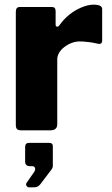

<svg xmlns="http://www.w3.org/2000/svg" viewBox="-20 -560 481 825"><path d="M72 0Q58 0 53 -5.5Q48 -11 48 -23V-509Q48 -530 65 -530H203Q219 -530 219 -512V-454Q219 -447 224.5 -445.5Q230 -444 235 -451Q253 -477 278 -497Q303 -517 331 -528.5Q359 -540 382 -540Q419 -540 419 -521V-387Q419 -368 401 -372Q381 -377 358.5 -379.5Q336 -382 323 -382Q305 -382 288 -375.5Q271 -369 256.5 -358Q242 -347 234 -333Q226 -319 226 -305V-26Q226 0 196 0H72ZM105 245Q98 245 94 238.5Q90 232 94 226L126 180Q133 170 130.5 162Q128 154 118 154H109Q88 154 88 134V72Q88 54 104 54H192Q207 54 207 68V154Q207 157 205.5 160.5Q204 164 203 166L153 232Q147 239 141 242Q135 245 122 245Z"/></svg>

Font: Libre Franklin Thin ExtraBold
Style: Regular
Weight: 800
Version: Version 3.000